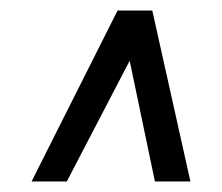

<svg xmlns="http://www.w3.org/2000/svg" viewBox="-20 -845 422 365"><path d="M40 -500 203.5 -825H269.5L342 -500H274.5L226.5 -729.5L107 -500Z"/></svg>

Font: Urbanist Light
Style: Italic
Weight: 300
Italic angle: -8°
Designer: Corey Hu
Foundry: Corey Hu
Version: Version 1.330; ttfautohint (v1.8.4.7-5d5b)